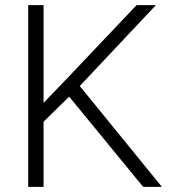

<svg xmlns="http://www.w3.org/2000/svg" viewBox="-20 -731 671 751"><path d="M540 0 250.5 -353 150.4 -254.9V0H90.3V-710.9H150.4V-328.6L247.1 -429.2L514.2 -710.9H589.8L292 -394.5L613.3 0Z"/></svg>

Font: Mardoto Light
Style: Regular
Weight: 400
Designer: Christian Robertson, Vahan Hovhannisyan
Foundry: Google
Version: Version 1.000